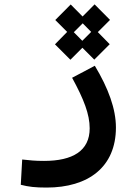

<svg xmlns="http://www.w3.org/2000/svg" viewBox="-20 -619 626 875"><path d="M192.4 235.8C382.3 235.8 508.3 142.6 508.3 -38.1C508.3 -122.1 474.1 -216.3 412.1 -319.3L308.6 -264.6C362.3 -166 388.7 -98.1 388.7 -34.2C388.7 68.4 311.5 114.3 180.7 114.3C138.7 114.3 118.2 111.8 81.1 107.9L74.7 223.1C110.8 232.4 140.1 235.8 192.4 235.8ZM300.8 -346.7 355.5 -401.4 409.7 -347.2 480 -417.5 425.8 -472.7 481.4 -528.3 411.1 -599.1 356.4 -543.9 302.2 -598.6 231.9 -527.8 286.1 -473.6 230.5 -417ZM355 -433.1 316.4 -472.2 356.9 -512.7 395.5 -473.6Z"/></svg>

Font: Cascadia Code NF SemiBold
Style: Regular
Weight: 600
Monospace: yes
Designer: Aaron Bell
Foundry: Saja Typeworks
Version: Version 2404.023